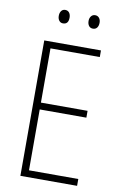

<svg xmlns="http://www.w3.org/2000/svg" viewBox="-97 -943 629 997"><g transform="rotate(10 217.5 -444.5)"><path d="M383 0H84V-714H383V-679H123V-393H369V-357H123V-36H383ZM136 -853Q136 -869 143.5 -879Q151 -889 164 -889Q178 -889 185.5 -879Q193 -869 193 -853Q193 -818 164 -818Q151 -818 143.5 -828Q136 -838 136 -853ZM293 -854Q293 -869 301 -879Q309 -889 322 -889Q335 -889 343 -879.5Q351 -870 351 -854Q351 -838 343.5 -828Q336 -818 322 -818Q308 -818 300.5 -828Q293 -838 293 -854Z"/></g></svg>

Font: Noto Sans Telugu Condensed ExtraLight
Style: Regular
Weight: 200
Width: 3
Designer: Jelle Bosma - Monotype Design Team
Foundry: Monotype Imaging Inc.
Version: Version 2.005; ttfautohint (v1.8.4.7-5d5b)